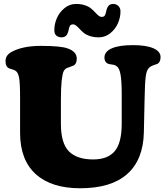

<svg xmlns="http://www.w3.org/2000/svg" viewBox="-20 -957 864 999"><path d="M508.8 -869.1Q520 -869.1 524.7 -875.5Q529.3 -881.8 532.2 -896.5Q536.1 -916.5 544.4 -926.5Q552.7 -936.5 569.3 -936.5Q585.4 -936.5 596.2 -925.5Q606.9 -914.6 606.9 -897.9Q606.9 -866.7 593.8 -836.2Q580.6 -805.7 554 -784.2Q527.3 -762.7 494.1 -762.7Q468.3 -762.7 447.8 -769.5Q427.2 -776.4 415.3 -786.4Q403.3 -796.4 394.3 -806.4Q385.3 -816.4 377 -823.2Q368.7 -830.1 360.4 -830.1Q349.1 -830.1 344.7 -823.7Q340.3 -817.4 337.4 -802.7Q333.5 -782.2 325 -772.5Q316.4 -762.7 299.8 -762.7Q284.7 -762.7 273.7 -771.2Q262.7 -779.8 262.7 -800.8Q262.7 -832 275.9 -862.5Q289.1 -893.1 315.7 -914.8Q342.3 -936.5 375.5 -936.5Q401.4 -936.5 421.6 -929.7Q441.9 -922.9 453.9 -912.8Q465.8 -902.8 474.9 -892.8Q483.9 -882.8 492.2 -876Q500.5 -869.1 508.8 -869.1ZM732.4 -444.3 728.5 -267.1Q725.1 -125.5 641.8 -51.5Q558.6 22.5 397 22.5Q247.1 22.5 166 -51Q85 -124.5 84.5 -264.2V-448.2Q84.5 -525.4 79.3 -553Q74.2 -580.6 60.5 -588.9Q54.2 -593.3 41 -596.9Q27.8 -600.6 23.4 -603.5Q8.8 -612.3 8.8 -639.6Q8.8 -668.9 38.6 -686Q96.2 -718.3 192.4 -718.3Q295.4 -718.3 332 -705.1Q379.4 -688.5 379.4 -651.9Q379.4 -624.5 362.8 -616.2Q356.9 -613.3 345.7 -609.4Q334.5 -605.5 328.1 -603Q317.4 -598.1 311.3 -586.4Q305.2 -574.7 301 -538.3Q296.9 -502 296.9 -436V-312Q296.9 -211.9 338.4 -169.7Q379.9 -127.4 464.8 -127.4Q540.5 -127.4 576.9 -170.4Q613.3 -213.4 613.3 -313V-467.8Q613.3 -534.2 607.2 -568.8Q601.1 -603.5 586.9 -612.3Q579.6 -619.1 561.8 -621.3Q543.9 -623.5 538.6 -627Q523.4 -636.2 523.4 -657.2Q523.4 -688.5 561.3 -705.3Q599.1 -722.2 671.9 -722.2Q740.7 -722.2 778.1 -705.8Q815.4 -689.5 815.4 -660.2Q815.4 -634.3 799.8 -625Q798.3 -624 780.3 -618.2Q762.2 -612.3 753.9 -602.1Q742.2 -590.3 738 -557.6Q733.9 -524.9 732.4 -444.3Z"/></svg>

Font: Cooper* ExtraBold
Style: Regular
Weight: 800
Designer: Owen Earl
Foundry: indestructible type*
Version: Version 0.001